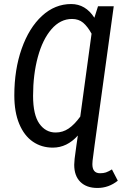

<svg xmlns="http://www.w3.org/2000/svg" viewBox="-20 -720 605 952"><path d="M564 176Q519 212 463 212Q409 212 378.5 182Q348 152 348 97Q348 89 350 67L359 0L366 -48Q312 12 242 12Q186 12 143 -17.5Q100 -47 75.5 -105.5Q51 -164 51 -247Q51 -375 87.5 -478.5Q124 -582 188 -641Q252 -700 333 -700Q404 -700 448 -632L466 -689H544L449 0L439 77Q438 83 438 94Q438 139 476 139Q493 139 505 135Q517 131 535 120ZM378 -142 434 -553Q414 -589 392 -607.5Q370 -626 337 -626Q279 -626 235 -575Q191 -524 167.5 -437Q144 -350 144 -245Q144 -151 175 -107Q206 -63 256 -63Q291 -63 320 -82.5Q349 -102 378 -142Z"/></svg>

Font: Fira Sans Extra Condensed
Style: Italic
Weight: 400
Width: 3
Italic angle: -8°
Designer: Carrois Corporate & Edenspiekermann AG
Foundry: Carrois Corporate GbR & Edenspiekermann AG
Version: Version 4.203